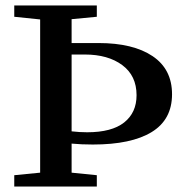

<svg xmlns="http://www.w3.org/2000/svg" viewBox="-20 -683 702 703"><path d="M32.2 0V-41.5L127 -50.8V-611.8L32.2 -621.6V-663.1H334.5V-621.6L242.2 -612.8V-525.4H340.8Q467.3 -525.4 538.6 -477.5Q609.9 -429.7 609.9 -337.9Q609.9 -245.1 535.4 -199.5Q460.9 -153.8 319.8 -153.8Q278.3 -153.8 242.2 -157.2V-50.8L334.5 -41.5V0ZM242.2 -483.4V-202.1Q271.5 -198.7 299.3 -198.7Q389.2 -198.7 434.6 -234.6Q480 -270.5 480 -334.5Q480 -405.8 427.7 -444.6Q375.5 -483.4 290.5 -483.4Z"/></svg>

Font: Elstob 6pt Medium
Style: Regular
Weight: 500
Designer: Peter S. Baker
Version: Version 1.015